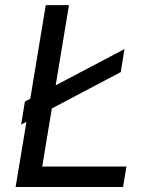

<svg xmlns="http://www.w3.org/2000/svg" viewBox="-20 -748 605 768"><path d="M42.5 0 163.1 -727.5H255.9L148.9 -82H485.8L472.2 0ZM64.5 -249.5 79.6 -341.8 478 -551.8 462.9 -459.5Z"/></svg>

Font: Inter
Style: Italic
Weight: 400
Italic angle: -9.3988°
Designer: Rasmus Andersson
Foundry: rsms
Version: Version 4.001;git-66647c0bb